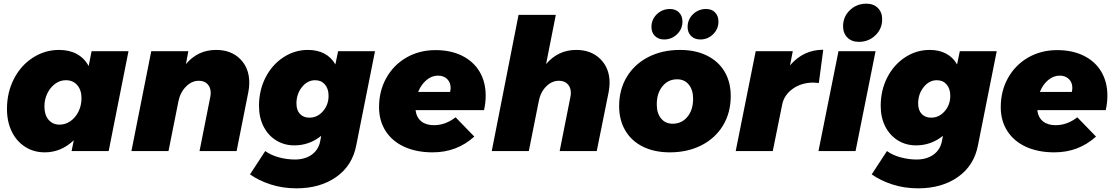

<svg xmlns="http://www.w3.org/2000/svg" viewBox="-20 -823 6072 1046"><path d="M18 -230Q18 -319 55.5 -392.5Q93 -466 158.5 -508.5Q224 -551 302 -551Q358 -551 399 -528.5Q440 -506 463 -463L479 -544H680L572 0H370L382 -59Q313 7 224 7Q164 7 117 -23Q70 -53 44 -106.5Q18 -160 18 -230ZM424 -288Q424 -332 401 -359Q378 -386 339 -386Q307 -386 280.5 -366.5Q254 -347 238 -314.5Q222 -282 222 -243Q222 -197 244.5 -170.5Q267 -144 305 -144Q337 -144 364.5 -163.5Q392 -183 408 -216Q424 -249 424 -288Z M1338 -373Q1338 -345 1333 -322L1269 0H1067L1125 -292Q1128 -306 1128 -316Q1128 -347 1110.5 -365Q1093 -383 1063 -383Q1025 -383 993.5 -351.5Q962 -320 952 -271L898 0H696L804 -544H1006L993 -474Q1058 -551 1157 -551Q1239 -551 1288.5 -501.5Q1338 -452 1338 -373Z M1342 127 1425 0Q1457 23 1500.5 34.5Q1544 46 1586 46Q1642 46 1678.5 19.5Q1715 -7 1724 -52L1730 -83Q1665 -31 1584 -31Q1528 -31 1484 -58.5Q1440 -86 1415.5 -134.5Q1391 -183 1391 -246Q1391 -331 1426.5 -400.5Q1462 -470 1523.5 -510.5Q1585 -551 1658 -551Q1709 -551 1747 -531Q1785 -511 1807 -472L1822 -544H2023L1921 -32Q1900 79 1812 141Q1724 203 1595 203Q1520 203 1455 182Q1390 161 1342 127ZM1770 -301Q1770 -340 1750 -363Q1730 -386 1697 -386Q1655 -386 1625 -348.5Q1595 -311 1595 -259Q1595 -223 1614 -202.5Q1633 -182 1666 -182Q1709 -182 1739.5 -217Q1770 -252 1770 -301Z M2626 -302Q2626 -264 2617 -223H2244Q2249 -183 2275 -162Q2301 -141 2344 -141Q2407 -141 2462 -184L2564 -79Q2469 7 2337 7Q2249 7 2183 -23Q2117 -53 2081 -109Q2045 -165 2045 -239Q2045 -328 2085 -399Q2125 -470 2195 -510Q2265 -550 2353 -550Q2436 -550 2498 -519Q2560 -488 2593 -432Q2626 -376 2626 -302ZM2435 -344Q2435 -374 2416 -392.5Q2397 -411 2366 -411Q2332 -411 2303 -386.5Q2274 -362 2258 -322H2432Q2435 -334 2435 -344Z M3301 -372Q3301 -350 3296 -322L3231 0H3029L3087 -292Q3090 -306 3090 -316Q3090 -347 3072.5 -365Q3055 -383 3025 -383Q2986 -383 2955 -351.5Q2924 -320 2915 -271L2861 0H2659L2805 -742H3008L2955 -474Q3021 -551 3119 -551Q3201 -551 3251 -501Q3301 -451 3301 -372Z M3961 -300Q3961 -209 3919 -139.5Q3877 -70 3801.5 -31.5Q3726 7 3629 7Q3545 7 3482.5 -24Q3420 -55 3386.5 -112Q3353 -169 3353 -245Q3353 -335 3395 -404.5Q3437 -474 3512.5 -512.5Q3588 -551 3685 -551Q3769 -551 3831.5 -520Q3894 -489 3927.5 -432.5Q3961 -376 3961 -300ZM3558 -254Q3558 -206 3581.5 -177.5Q3605 -149 3645 -149Q3694 -149 3725 -186.5Q3756 -224 3756 -285Q3756 -333 3732.5 -362Q3709 -391 3669 -391Q3620 -391 3589 -353Q3558 -315 3558 -254ZM3698 -705Q3698 -665 3668.5 -636.5Q3639 -608 3598 -608Q3567 -608 3548 -627Q3529 -646 3529 -676Q3529 -717 3558.5 -745.5Q3588 -774 3630 -774Q3661 -774 3679.5 -755Q3698 -736 3698 -705ZM3894 -705Q3894 -665 3865 -636.5Q3836 -608 3795 -608Q3764 -608 3745 -627Q3726 -646 3726 -676Q3726 -717 3755.5 -745.5Q3785 -774 3827 -774Q3858 -774 3876 -755Q3894 -736 3894 -705Z M4465 -552 4441 -371Q4421 -373 4411 -373Q4346 -373 4298.5 -339Q4251 -305 4241 -252L4190 0H3988L4097 -544H4299L4284 -467Q4357 -552 4465 -552Z M4750 -544 4641 0H4439L4548 -544ZM4786 -718Q4786 -666 4749 -630.5Q4712 -595 4659 -595Q4620 -595 4596.5 -618.5Q4573 -642 4573 -680Q4573 -732 4610 -767.5Q4647 -803 4700 -803Q4739 -803 4762.5 -779.5Q4786 -756 4786 -718Z M4729 127 4812 0Q4844 23 4887.5 34.5Q4931 46 4973 46Q5029 46 5065.5 19.5Q5102 -7 5111 -52L5117 -83Q5052 -31 4971 -31Q4915 -31 4871 -58.5Q4827 -86 4802.5 -134.5Q4778 -183 4778 -246Q4778 -331 4813.5 -400.5Q4849 -470 4910.5 -510.5Q4972 -551 5045 -551Q5096 -551 5134 -531Q5172 -511 5194 -472L5209 -544H5410L5308 -32Q5287 79 5199 141Q5111 203 4982 203Q4907 203 4842 182Q4777 161 4729 127ZM5157 -301Q5157 -340 5137 -363Q5117 -386 5084 -386Q5042 -386 5012 -348.5Q4982 -311 4982 -259Q4982 -223 5001 -202.5Q5020 -182 5053 -182Q5096 -182 5126.5 -217Q5157 -252 5157 -301Z M6013 -302Q6013 -264 6004 -223H5631Q5636 -183 5662 -162Q5688 -141 5731 -141Q5794 -141 5849 -184L5951 -79Q5856 7 5724 7Q5636 7 5570 -23Q5504 -53 5468 -109Q5432 -165 5432 -239Q5432 -328 5472 -399Q5512 -470 5582 -510Q5652 -550 5740 -550Q5823 -550 5885 -519Q5947 -488 5980 -432Q6013 -376 6013 -302ZM5822 -344Q5822 -374 5803 -392.5Q5784 -411 5753 -411Q5719 -411 5690 -386.5Q5661 -362 5645 -322H5819Q5822 -334 5822 -344Z"/></svg>

Font: Gontserrat ExtraBold
Style: Italic
Weight: 800
Italic angle: -11.3°
Designer: Julieta Ulanovsky
Foundry: Julieta Ulanovsky
Version: Version 6.001